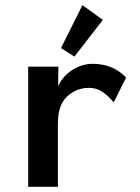

<svg xmlns="http://www.w3.org/2000/svg" viewBox="-20 -723 540 743"><path d="M89 0V-465H206L205 -390Q224 -430 261 -453Q298 -476 339 -476Q417 -476 468 -423L420 -327Q399 -352 376.5 -367.5Q354 -383 324 -383Q276 -383 240 -350Q204 -317 204 -244V0ZM268 -504 216 -537 299 -703 378 -646Z"/></svg>

Font: Inconsolata
Style: Bold
Weight: 700
Monospace: yes
Designer: Raph Levien, Cyreal, Brenton Simpson
Foundry: Raph Levien, Cyreal, Google
Version: Version 3.100; ttfautohint (v1.8.4.7-5d5b)